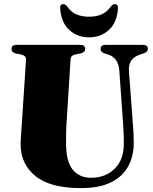

<svg xmlns="http://www.w3.org/2000/svg" viewBox="-20 -924 766 959"><path d="M594.5 -311 576 -571Q571.5 -637 516.5 -653L504.5 -656.5Q482.5 -662.5 482.5 -679.5Q482.5 -700 506 -700H694.5Q718.5 -700 718.5 -679.5Q718.5 -664 696 -657L684 -653Q619 -633.5 624 -569.5L643 -314.5Q645.5 -288 646.8 -262Q648 -236 648 -208Q648 -145.5 621.2 -94.8Q594.5 -44 536.2 -14.2Q478 15.5 384 15.5Q230.5 15.5 156.8 -44.8Q83 -105 83 -203Q83 -219.5 85.2 -249.8Q87.5 -280 90 -320.5L110 -627Q111.5 -646 84 -652L61 -656.5Q37.5 -661.5 37.5 -679.5Q37.5 -700 62 -700H381Q405.5 -700 405.5 -679.5Q405.5 -662 382 -657L356.5 -652Q333.5 -647 332.5 -627.5L313 -320.5Q310.5 -286 310.2 -257Q310 -228 310 -208.5Q310 -115.5 344 -75.8Q378 -36 434 -36Q507 -36 552.8 -81.2Q598.5 -126.5 598.5 -206Q598.5 -243 597.2 -266.5Q596 -290 594.5 -311ZM424.5 -840.5Q463.5 -840.5 489.5 -853Q515.5 -865.5 534 -891.5Q543.5 -903.5 552.5 -903.5Q571.5 -903.5 569 -880Q563.5 -809.5 523 -773.5Q482.5 -737.5 424.5 -737.5Q367 -737.5 326.8 -773.5Q286.5 -809.5 280.5 -880Q278 -903.5 297 -903.5Q306 -903.5 315.5 -891.5Q335 -863.5 362.2 -852Q389.5 -840.5 424.5 -840.5Z"/></svg>

Font: Fraunces 72pt S000 Black
Style: Regular
Weight: 900
Version: Version 1.000; ttfautohint (v1.8.3)